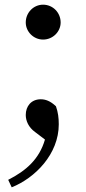

<svg xmlns="http://www.w3.org/2000/svg" viewBox="-20 -559 369 820"><path d="M164 -390C206 -390 239 -424 239 -463C239 -505 206 -539 164 -539C123 -539 90 -505 90 -463C90 -424 123 -390 164 -390ZM172 37C148 120 92 170 15 209L30 241C130 201 231 99 231 -28C231 -56 228 -79 219 -105C195 -128 174 -135 154 -135C113 -135 90 -105 90 -68C90 -43 102 -15 130 5Z"/></svg>

Font: Noto Serif SC Medium
Style: Regular
Weight: 500
Designer: Ryoko NISHIZUKA 西塚涼子 (kana & ideographs); Frank Grießhammer (Latin, Greek & Cyrillic); Wenlong ZHANG 张文龙 (bopomofo); San
Foundry: Adobe Systems Incorporated
Version: Version 1.001;PS 1.001;hotconv 16.6.54;makeotf.lib2.5.65590